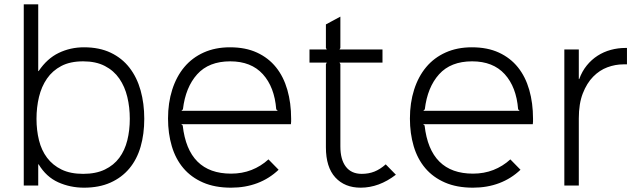

<svg xmlns="http://www.w3.org/2000/svg" viewBox="-20 -859 2943 889"><path d="M648 -309Q648 -238 631 -179.5Q614 -121 579 -79Q544 -37 491.5 -13.5Q439 10 369 10Q305 10 249.5 -15Q194 -40 159 -98H157V0H90V-839H157V-530H159Q198 -588 252 -614Q306 -640 369 -640Q440 -640 492.5 -615Q545 -590 579.5 -545.5Q614 -501 631 -440.5Q648 -380 648 -309ZM581 -309Q581 -362 569.5 -410Q558 -458 532.5 -495Q507 -532 465.5 -553.5Q424 -575 365 -575Q305 -575 264 -553.5Q223 -532 197.5 -495Q172 -458 160.5 -410Q149 -362 149 -309Q149 -256 160.5 -209.5Q172 -163 198 -128.5Q224 -94 265 -74Q306 -54 365 -54Q424 -54 465.5 -74Q507 -94 532.5 -128.5Q558 -163 569.5 -209.5Q581 -256 581 -309Z M1328 -310Q1328 -302 1328 -296Q1328 -290 1327 -284H819L826 -278Q851 -55 1050 -55Q1101 -55 1144.5 -72Q1188 -89 1223 -121L1270 -73Q1227 -32 1171.5 -11Q1116 10 1050 10Q975 10 920 -14Q865 -38 829 -80.5Q793 -123 775.5 -182Q758 -241 758 -310Q758 -383 777.5 -444Q797 -505 833.5 -548.5Q870 -592 923.5 -616Q977 -640 1045 -640Q1117 -640 1170 -615.5Q1223 -591 1258 -547.5Q1293 -504 1310.5 -443Q1328 -382 1328 -310ZM1266 -346 1259 -353Q1251 -456 1197 -515.5Q1143 -575 1046 -575Q947 -575 893 -515Q839 -455 827 -353L820 -346Z M1813 -50Q1735 10 1650 10Q1576 10 1532.5 -37.5Q1489 -85 1489 -177V-562L1493 -569H1413V-630H1493L1489 -637V-746L1556 -782V-637L1552 -630H1751V-569H1552L1556 -562V-181Q1556 -120 1581.5 -87Q1607 -54 1655 -54Q1687 -54 1713.5 -64.5Q1740 -75 1766 -98Z M2448 -310Q2448 -302 2448 -296Q2448 -290 2447 -284H1939L1946 -278Q1971 -55 2170 -55Q2221 -55 2264.5 -72Q2308 -89 2343 -121L2390 -73Q2347 -32 2291.5 -11Q2236 10 2170 10Q2095 10 2040 -14Q1985 -38 1949 -80.5Q1913 -123 1895.5 -182Q1878 -241 1878 -310Q1878 -383 1897.5 -444Q1917 -505 1953.5 -548.5Q1990 -592 2043.5 -616Q2097 -640 2165 -640Q2237 -640 2290 -615.5Q2343 -591 2378 -547.5Q2413 -504 2430.5 -443Q2448 -382 2448 -310ZM2386 -346 2379 -353Q2371 -456 2317 -515.5Q2263 -575 2166 -575Q2067 -575 2013 -515Q1959 -455 1947 -353L1940 -346Z M2883 -561H2866Q2829 -561 2792.5 -547.5Q2756 -534 2726.5 -504Q2697 -474 2678.5 -426.5Q2660 -379 2660 -311V0H2593V-630H2660V-493H2662Q2675 -529 2697 -556Q2719 -583 2747 -601Q2775 -619 2808 -628Q2841 -637 2876 -637H2883Z"/></svg>

Font: TypoPRO Sinkin Sans
Style: 300 Light
Weight: 300
Designer: Keith Bates
Foundry: K-Type
Version: Sinkin Sans (version 1.0)  by Keith Bates   •   © 2014   www